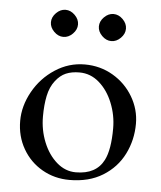

<svg xmlns="http://www.w3.org/2000/svg" viewBox="-48 -650 591 706"><g transform="rotate(5 247.5 -297.0)"><path d="M35 0ZM35 -187Q35 -242 64.5 -295Q94 -348 144.5 -381Q195 -414 254 -414Q311 -414 358 -386.5Q405 -359 432.5 -312.5Q460 -266 460 -213Q460 -153 434 -101Q408 -49 357 -17.5Q306 14 234 14Q179 14 133.5 -12Q88 -38 61.5 -84Q35 -130 35 -187ZM358 -71Q378 -110 378 -189Q378 -237 360 -282Q342 -327 310 -355Q278 -383 237 -383Q208 -383 187 -374Q166 -365 149 -343Q131 -320 124 -286.5Q117 -253 117 -210Q117 -160 135 -115.5Q153 -71 184.5 -43.5Q216 -16 255 -16Q330 -16 358 -71ZM116 -558Q116 -577 131.5 -592.5Q147 -608 166 -608Q185 -608 200.5 -592.5Q216 -577 216 -558Q216 -539 200.5 -523.5Q185 -508 166 -508Q147 -508 131.5 -523.5Q116 -539 116 -558ZM293 -558Q293 -577 308.5 -592.5Q324 -608 343 -608Q362 -608 377.5 -592.5Q393 -577 393 -558Q393 -539 377.5 -523.5Q362 -508 343 -508Q324 -508 308.5 -523.5Q293 -539 293 -558Z"/></g></svg>

Font: EB Garamond
Style: Regular
Weight: 400
Designer: Georg Duffner and Octavio Pardo
Foundry: Georg Duffner
Version: Version 1.000; ttfautohint (v1.6)